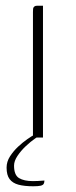

<svg xmlns="http://www.w3.org/2000/svg" viewBox="-20 -480 265 670"><path d="M95 0Q95 -109 95 -218.5Q95 -328 95 -438Q95 -445 95.5 -449.5Q96 -454 99.5 -457Q103 -460 109 -460H130V0ZM96 170Q65 170 44.5 164.5Q24 159 13.5 145Q3 131 3 105Q3 84 15 65.5Q27 47 43 32Q59 17 75.5 5.5Q92 -6 102 -11H126Q119 -8 103 3Q87 14 70 30Q53 46 41 64Q29 82 29 98Q29 131 46.5 141.5Q64 152 95 152Q104 152 112.5 151.5Q121 151 127 150.5Q133 150 135 150Q135 157 132.5 161.5Q130 166 122 168Q114 170 96 170Z"/></svg>

Font: Genos Thin ExtraLight
Style: Regular
Weight: 250
Version: Version 1.010